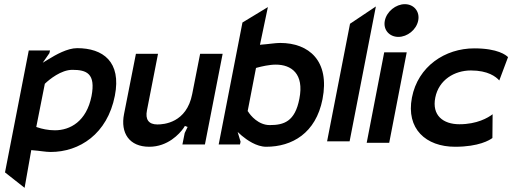

<svg xmlns="http://www.w3.org/2000/svg" viewBox="-20 -693 2457 921"><path d="M4 134 98 208 130 27 139 28C168 30 199 36 223 36C361 36 495 -50 531 -234C563 -397 474 -462 350 -462C303 -462 247 -430 213 -409L185 -392L217 -438L220 -451H118ZM154 -84 195 -291 197 -293C217 -312 273 -358 327 -358C395 -358 440 -341 419 -232C395 -111 317 -68 243 -68C211 -68 180 -75 160 -82Z M575 -146C557 -55 600 11 696 11C785 11 841 -51 860 -78C865 -85 867 -89 867 -89L880 -84L866 -55L855 0H963L1048 -435H940L902 -242C875 -103 765 -96 735 -96C693 -96 676 -120 685 -164L738 -435H632Z M1029 0H1131L1134 -13L1120 -60L1140 -42C1164 -22 1210 11 1257 11C1381 11 1495 -54 1527 -217C1563 -401 1462 -487 1324 -487C1300 -487 1266 -481 1235 -479L1227 -478L1265 -659L1143 -585ZM1168 -160 1208 -367 1215 -369C1234 -374 1271 -383 1303 -383C1377 -383 1440 -340 1416 -219C1395 -110 1342 -93 1274 -93C1220 -93 1182 -138 1170 -158Z M1549 -15H1657L1783 -662L1659 -579Z M1826 -594C1817 -550 1848 -516 1891 -516C1934 -516 1977 -550 1986 -594C1995 -638 1965 -673 1922 -673C1879 -673 1835 -638 1826 -594ZM1739 -8H1847L1931 -442H1823Z M1956 -225C1927 -75 2023 11 2163 11C2277 11 2329 -21 2342 -31L2343 -145C2321 -128 2268 -97 2184 -97C2105 -97 2051 -140 2068 -225C2085 -310 2160 -355 2239 -355C2321 -355 2359 -325 2375 -307L2417 -419C2408 -428 2369 -461 2255 -461C2115 -461 1985 -375 1956 -225Z"/></svg>

Font: Charger Eco
Style: Obl
Weight: 1000
Designer: Jasper
Foundry: Cannot Into Space Fonts
Version: Version 1.1